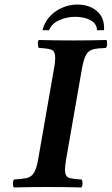

<svg xmlns="http://www.w3.org/2000/svg" viewBox="-20 -823 492 845"><path d="M271 -122Q266 -93 266 -77Q266 -47 282.5 -41Q299 -35 339 -33Q343 -29 343 -16Q343 -3 338 2Q301 1 266.5 0.5Q232 0 188 0Q145 0 111.5 0.5Q78 1 41 2Q37 -3 37 -16Q37 -29 42 -33Q78 -35 98 -39.5Q118 -44 129.5 -62.5Q141 -81 148 -122L218 -523Q223 -550 223 -567Q223 -598 207 -604Q191 -610 151 -612Q147 -617 146.5 -630Q146 -643 151 -647Q189 -646 223 -645.5Q257 -645 301 -645Q344 -645 377.5 -645.5Q411 -646 448 -647Q452 -643 451.5 -630Q451 -617 446 -612Q411 -611 390.5 -606Q370 -601 359.5 -583Q349 -565 341 -523ZM167 -690Q176 -726 199.5 -751Q223 -776 255 -789.5Q287 -803 319 -803Q372 -803 405 -775.5Q438 -748 438 -701V-690H407Q406 -719 378.5 -734Q351 -749 311 -749Q274 -749 240.5 -734Q207 -719 196 -690Z"/></svg>

Font: Libertinus Serif SemiBold
Style: Italic
Weight: 600
Italic angle: -11.5°
Designer: Philipp H. Poll, Khaled Hosny
Foundry: Caleb Maclennan
Version: Version 7.051;RELEASE